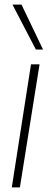

<svg xmlns="http://www.w3.org/2000/svg" viewBox="-20 -810 224 830"><path d="M66 0H31L114 -532H151ZM135 -596 34 -790H73L166 -596Z"/></svg>

Font: Georama ExtraLight
Style: Italic
Weight: 200
Italic angle: -9°
Designer: Jean-Baptiste Levee
Foundry: Production Type
Version: Version 1.000